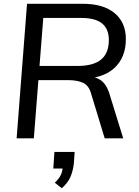

<svg xmlns="http://www.w3.org/2000/svg" viewBox="-20 -732 735 1016"><path d="M159 0H68L123 -712H418Q527 -712 586.5 -662.5Q646 -613 646 -525Q646 -427 583.5 -370.5Q521 -314 395 -314L438 -328Q486 -328 516.5 -305Q547 -282 563 -223L632 0H534L462 -237Q450 -280 419 -294Q388 -308 341 -308H169L175 -383H390Q474 -383 515 -417Q556 -451 556 -520Q556 -579 520 -608Q484 -637 411 -637H209ZM375 72 371 131Q367 170 353.5 202.5Q340 235 307 264L270 235Q295 211 303.5 190Q312 169 313 145L337 160H262L268 72Z"/></svg>

Font: Muli Medium
Style: Italic
Weight: 500
Italic angle: -4.541°
Designer: Vernon Adams
Foundry: Vernon Adams
Version: Version 2.100; ttfautohint (v1.8.1.43-b0c9)